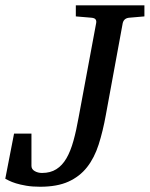

<svg xmlns="http://www.w3.org/2000/svg" viewBox="-40 -691 567 727"><path d="M450.2 -624Q429.7 -622.6 424.8 -604L360.8 -255.9Q349.6 -193.8 333.5 -143.6Q317.4 -93.3 289.6 -57.9Q261.7 -22.5 219 -3.2Q176.3 16.1 111.8 16.1Q82.5 16.1 59.6 12.2Q36.6 8.3 20.3 3.2Q3.9 -2 -6.1 -7.1Q-16.1 -12.2 -20 -14.2L13.2 -185.1H79.1V-63Q79.1 -50.3 91.3 -43.2Q103.5 -36.1 119.1 -36.1Q150.9 -36.1 173.3 -50.3Q195.8 -64.5 211.4 -91.3Q227.1 -118.2 238 -157.5Q249 -196.8 257.8 -247.1L324.2 -604Q325.7 -612.3 321.8 -617.7Q317.9 -623 305.2 -624L247.1 -628.9V-670.9H506.8V-628.9Z"/></svg>

Font: Charis SIL
Style: Italic
Weight: 400
Italic angle: -11°
Foundry: SIL International
Version: Version 4.112